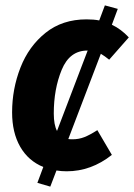

<svg xmlns="http://www.w3.org/2000/svg" viewBox="-20 -620 499 714"><path d="M342 -136 396 -44Q319 17 228 17Q208 17 190 14L167 74L119 60L141 1Q85 -22 55 -74.5Q25 -127 25 -202Q25 -289 56 -368.5Q87 -448 149.5 -498Q212 -548 302 -548Q329 -548 349 -544L370 -600L418 -587L396 -528Q430 -512 459 -481L386 -398Q370 -411 355 -420L234 -103Q239 -102 250 -102Q273 -102 293.5 -110Q314 -118 342 -136ZM192 -133 306 -432H305Q239 -432 209.5 -360.5Q180 -289 180 -198Q180 -156 192 -133Z"/></svg>

Font: Fira Sans Condensed
Style: Bold Italic
Weight: 700
Width: 3
Italic angle: -8°
Designer: Carrois Corporate & Edenspiekermann AG
Foundry: Carrois Corporate GbR & Edenspiekermann AG
Version: Version 4.203